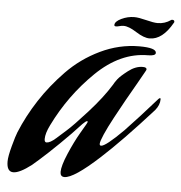

<svg xmlns="http://www.w3.org/2000/svg" viewBox="-60 -580 599 636"><g transform="rotate(5 240.0 -262.0)"><path d="M291 -63Q208 13 177 13Q163 13 163 -3Q163 -23 180.5 -64Q198 -105 216 -136L234 -167Q238 -174 238 -176Q238 -178 236 -178Q232 -178 221 -167Q191 -134 152.5 -96.5Q114 -59 90 -38L67 -18Q28 12 7 12Q-15 12 -15 -22Q-15 -39 -5.5 -74Q4 -109 9 -121Q32 -177 66.5 -230Q101 -283 148 -331.5Q195 -380 257.5 -410Q320 -440 387 -440Q443 -440 443 -423Q443 -413 418 -413Q326 -413 245.5 -334.5Q165 -256 115 -154Q101 -126 101 -107Q101 -96 108 -96Q120 -96 139 -113Q151 -124 171.5 -142Q192 -160 238 -211Q284 -262 311 -306Q315 -314 323.5 -325Q332 -336 356 -354.5Q380 -373 404 -373Q417 -373 417 -366Q417 -364 414 -359Q410 -351 391.5 -319Q373 -287 357 -258.5Q341 -230 323 -196.5Q305 -163 294.5 -139Q284 -115 284 -107Q284 -101 289 -101Q304 -101 362 -159Q406 -205 465 -272Q468 -275 470 -275Q472 -275 472 -271Q472 -252 457 -234Q359 -125 291 -63ZM494 -528Q461 -469 418 -469Q399 -469 372.5 -486Q346 -503 329 -503Q322 -503 311 -500Q308 -499 304 -499Q298 -499 298 -503Q298 -515 319 -525Q340 -535 362 -535Q376 -535 401.5 -528.5Q427 -522 440 -522Q464 -522 484 -536Q485 -537 488 -537Q495 -537 495 -531Q495 -529 494 -528Z"/></g></svg>

Font: Aguafina Script
Style: Regular
Weight: 400
Designer: Angel Koziupa and Alejandro Paul
Foundry: Angel Koziupa and Alejandro Paul
Version: Version 1.000